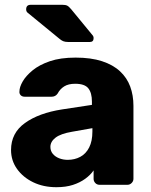

<svg xmlns="http://www.w3.org/2000/svg" viewBox="-20 -770 630 800"><path d="M215 10Q161 10 118.5 -10.5Q76 -31 51 -66Q26 -101 26 -145Q26 -216 84 -257.5Q142 -299 238 -314L363 -333V-347Q363 -383 348 -402Q333 -421 293 -421Q265 -421 247.5 -410Q230 -399 220 -380Q211 -367 195 -367H83Q72 -367 66 -373.5Q60 -380 61 -389Q61 -407 74.5 -430.5Q88 -454 116 -477Q144 -500 188 -515Q232 -530 295 -530Q359 -530 405 -515Q451 -500 480 -473Q509 -446 522.5 -409.5Q536 -373 536 -329V-25Q536 -15 528.5 -7.5Q521 0 511 0H395Q384 0 377 -7.5Q370 -15 370 -25V-60Q357 -41 335 -25Q313 -9 283.5 0.5Q254 10 215 10ZM262 -104Q291 -104 314.5 -116.5Q338 -129 351.5 -155.5Q365 -182 365 -222V-236L280 -221Q233 -213 211.5 -196.5Q190 -180 190 -158Q190 -141 200 -129Q210 -117 226.5 -110.5Q243 -104 262 -104ZM265 -595Q251 -595 243 -598.5Q235 -602 227 -609L94 -718Q89 -723 89 -731Q89 -750 108 -750H240Q253 -750 260 -746.5Q267 -743 277 -731L365 -624Q370 -619 370 -611Q370 -595 354 -595Z"/></svg>

Font: DVN-Rubik
Style: Bold
Weight: 700
Designer: Hubert and Fischer
Foundry: Hubert & Fischer
Version: Version 2.102